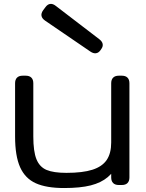

<svg xmlns="http://www.w3.org/2000/svg" viewBox="-20 -953 750 988"><path d="M646 -524.4V-40Q646 -21 636 -11Q626 -1 606.9 -1H591.3Q572.3 -1 562.3 -11Q552.2 -21 552.2 -40V-524.4Q552.2 -543.5 562.3 -553.5Q572.3 -563.5 591.3 -563.5H606.9Q626 -563.5 636 -553.5Q646 -543.5 646 -524.4ZM151.4 -524.4V-251Q151.4 -173.8 167.5 -133.8Q183.6 -93.8 219.5 -78.6Q255.4 -63.5 321.8 -63.5Q405.3 -63.5 455.6 -79.6Q505.9 -95.7 529.1 -129.9Q552.2 -164.1 552.2 -219.7L593.3 -119.6Q568.8 -70.8 534.7 -41.7Q500.5 -12.7 446.8 1Q393.1 14.6 310.1 14.6Q218.8 14.6 164.1 -10Q109.4 -34.7 83.5 -92.5Q57.6 -150.4 57.6 -251V-524.4Q57.6 -543.5 67.6 -553.5Q77.6 -563.5 96.7 -563.5H112.3Q131.3 -563.5 141.4 -553.5Q151.4 -543.5 151.4 -524.4ZM491.2 -751Q505.9 -739.7 508.3 -726.8Q510.7 -713.9 501.5 -701.2L496.1 -693.4Q486.8 -680.7 473.6 -679Q460.4 -677.2 445.3 -687.5L212.9 -846.2Q196.3 -857.4 193.6 -871.1Q190.9 -884.8 202.1 -900.4L213.4 -915.5Q224.6 -931.2 238.5 -932.9Q252.4 -934.6 268.1 -921.9Z"/></svg>

Font: Gyrochrome
Style: Regular
Weight: 400
Designer: David Moles
Foundry: David Moles
Version: Version 1.005;Glyphs 3.2.3 (3260)